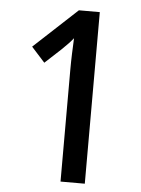

<svg xmlns="http://www.w3.org/2000/svg" viewBox="-52 -755 584 796"><g transform="rotate(5 240.0 -357.0)"><path d="M331 0V-714H244L64 -547L120 -485L187 -547C209 -568 223 -583 234 -597C232 -554 230 -511 230 -466V0Z"/></g></svg>

Font: Noto Sans Arabic Cond Med
Style: Regular
Weight: 500
Width: 3
Designer: Monotype Design Team, Nadine Chahine, Nizar Qandah and Khaled Hosny
Foundry: Monotype Imaging Inc.
Version: Version 2.012